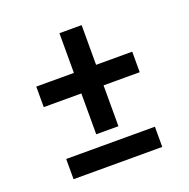

<svg xmlns="http://www.w3.org/2000/svg" viewBox="-114 -732 828 841"><g transform="rotate(-20 300.0 -312.0)"><path d="M353 -437.5H521.5V-341.8H353V-151.4H249.5V-341.8H74.2V-437.5H249.5V-622.6H353ZM502.4 -0.5H88.9V-94.7H502.4Z"/></g></svg>

Font: TypoPRO Roboto Mono
Style: Regular
Weight: 500
Designer: Google
Version: Version 2.000986; 2015; ttfautohint (v1.3)